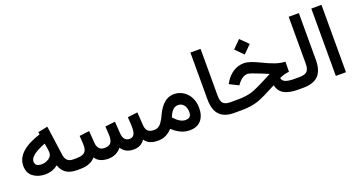

<svg xmlns="http://www.w3.org/2000/svg" viewBox="-45 -1278 3459 1869"><g transform="rotate(-20 1684.0 -343.5)"><path d="M39.3 -217.6Q39.3 -371.3 293.7 -452.4L291.2 -466.5L289.7 -476.1L299.2 -478.1L379.3 -494.7L389.9 -496.7L391.4 -486.1L432.7 -189.4Q443.3 -110.8 517.4 -110.8H532.5V-100.8V-10.1V0H515.4Q447.9 0 405.8 -28.7Q363.7 -57.4 347.6 -111.8Q288.2 -66.5 217.1 -66.5Q140.6 -66.5 89.9 -104.8Q39.3 -143.1 39.3 -217.6ZM309.8 -350.6Q226.2 -318.4 186.6 -287.2Q147.1 -255.9 147.1 -223.7Q147.1 -171.3 214.1 -171.3Q256.4 -171.3 289.7 -194.5Q322.9 -217.6 322.9 -252.9Q322.9 -267.5 320.9 -280.1Z M709.3 -62.5Q661.5 0 547.6 0H513.4V-10.1V-100.8V-110.8H548.6Q609.1 -110.8 634.8 -131.5Q660.5 -152.1 660.5 -206Q660.5 -231.2 655.4 -294.7L654.9 -304.8L664.5 -305.8L747.6 -315.9L757.7 -316.9L758.7 -306.3L766.8 -192.4Q769.8 -153.7 788.9 -132.2Q808.1 -110.8 844.3 -110.8Q889.2 -110.8 908.3 -133.8Q927.5 -156.7 927.5 -206Q927.5 -229.7 922.4 -294.7L921.9 -304.8L931.5 -305.8L1014.6 -315.9L1024.7 -316.9L1025.7 -306.3L1033.8 -192.4Q1036.3 -154.2 1053.7 -132.5Q1071 -110.8 1103.8 -110.8Q1133.5 -110.8 1148.6 -133.2Q1163.7 -155.7 1163.7 -205Q1163.7 -216.1 1163.2 -231Q1162.7 -245.8 1161.5 -264.5Q1160.2 -283.1 1158.7 -305.8L1158.2 -315.4L1167.8 -316.4L1250.9 -326.4L1261.5 -327.5L1262 -316.9L1270 -192.4Q1273 -150.1 1293.2 -130.5Q1313.4 -110.8 1353.1 -110.8H1367.3V-100.8V-10.1V0H1354.2Q1323.9 0 1299 -6.3Q1274.1 -12.6 1254.4 -26.2Q1234.8 -39.8 1222.7 -60.5Q1212.6 -44.8 1200.3 -33.5Q1187.9 -22.2 1173.3 -14.9Q1158.7 -7.6 1141.6 -3.8Q1124.4 0 1104.3 0Q1063 0 1031.5 -16.1Q1000 -32.2 980.4 -64Q927 0 843.3 0Q747.6 -0.5 709.3 -62.5Z M1560.2 -166.2Q1622.2 -97.2 1676.1 -97.2Q1708.3 -97.2 1722.9 -111.6Q1737.5 -125.9 1737.5 -157.2Q1737.5 -204 1715.4 -231.7Q1693.2 -259.4 1655.9 -259.4Q1595 -259.4 1560.2 -166.2ZM1506.3 -68Q1442.8 0 1364.7 0H1349.1V-10.1V-100.8V-110.8H1362.2Q1377.8 -110.8 1391.9 -117.1Q1406 -123.4 1416.9 -133.2Q1427.7 -143.1 1438.3 -158.4Q1448.9 -173.8 1456.7 -188.2Q1464.5 -202.5 1473 -221.2Q1542.1 -373.3 1653.9 -373.3Q1709.3 -373.3 1752.9 -344.1Q1796.5 -314.9 1819.1 -267.8Q1841.8 -220.7 1841.8 -164.7Q1841.8 -82.1 1800.5 -35.5Q1759.2 11.1 1683.1 11.1Q1635.3 11.1 1592.2 -8.8Q1549.1 -28.7 1506.3 -68Z M2144.1 0Q2045.8 0 1995.7 -51.9Q1945.6 -103.8 1945.6 -214.1V-688.2V-698.2H1955.7H2040.8H2050.9V-688.2V-213.6Q2050.9 -155.7 2073 -133.2Q2095.2 -110.8 2144.1 -110.8H2156.2V-100.8V-10.1V0Z M2359.2 -583.9 2432.2 -656.9 2435.8 -660.5 2439.3 -656.9 2513.4 -583.4 2516.9 -579.8 2513.4 -576.3 2439.3 -502.3 2436.3 -499.2 2432.7 -502.8 2359.2 -576.8 2355.7 -580.4ZM2774.3 -193.5Q2729.5 -188.4 2682.1 -166.8Q2684.1 -152.6 2691.9 -142.3Q2699.7 -132 2715.1 -124.9Q2730.5 -117.9 2753.9 -114.4Q2777.3 -110.8 2810.1 -110.8H2836.8V-100.8V-10.1V0H2808.1Q2716.4 0 2664 -29.2Q2611.6 -58.4 2599 -121.9Q2457.9 -47.4 2402 -27.2Q2323.9 0 2222.7 0H2137V-10.1V-100.8V-110.8H2228.7Q2265.5 -110.8 2304.8 -115.9Q2344.1 -120.9 2372.3 -130.5Q2398 -139 2433.2 -155.2Q2468.5 -171.3 2492.9 -183.6Q2517.4 -196 2580.4 -228.7L2600 -238.8Q2554.7 -258.4 2527.5 -269Q2419.1 -313.4 2396 -313.4Q2371.3 -313.4 2346.1 -298.5Q2320.9 -283.6 2302.8 -259.9L2289.2 -242.3L2284.1 -235.8L2276.6 -239.3L2200.5 -277.1L2190.9 -282.1L2196.5 -291.2L2204 -304.3Q2237.8 -359.7 2287.7 -391.4Q2337.5 -423.2 2396.5 -423.2Q2428.2 -423.2 2465.7 -410.6Q2503.3 -398 2553.7 -373.8Q2631.7 -335.5 2682.4 -318.4Q2733 -301.3 2774.8 -299.2L2784.4 -298.7V-289.2L2783.4 -203.5V-194.5Z M2817.6 -10.1V-100.8V-110.8H2857.9Q2919.4 -110.8 2941.6 -134.3Q2963.7 -157.7 2963.7 -213.1V-688.2V-698.2H2973.8H3058.9H3069V-688.2V-213.6Q3069 -106.8 3019.4 -53.4Q2969.8 0 2857.4 0H2817.6Z M3208.1 -698.2H3293.2H3303.3V-688.2V-10.6V-0.5H3293.2H3208.1H3198V-10.6V-688.2V-698.2Z"/></g></svg>

Font: Vazir FD Medium
Style: Regular
Weight: 500
Foundry: DejaVu fonts team - Redesigned by Saber Rastikerdar
Version: Version 21.10;October 20, 2019;FontCreator 12.0.0.2547 64-bi